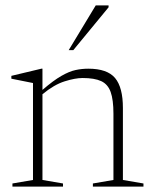

<svg xmlns="http://www.w3.org/2000/svg" viewBox="-20 -690 562 710"><path d="M323.5 -11.5 399.5 -24.5V-269.5Q399.5 -321 389.2 -349.8Q379 -378.5 354.2 -390Q329.5 -401.5 285.5 -401.5Q258 -401.5 219 -389.2Q180 -377 137 -341.5V-24.5L213 -11.5V0H26V-11.5L102 -24.5V-383L22 -399V-409.5L133 -436H137V-357.5Q177.5 -392.5 206.8 -409.2Q236 -426 259.5 -431Q283 -436 306.5 -436Q376.5 -436 405.5 -401.5Q434.5 -367 434.5 -290.5V-24.5L510.5 -11.5V0H323.5ZM234 -504.5 334 -670H381.5V-663L251 -504.5Z"/></svg>

Font: Newsreader 16pt ExtraLight
Style: Regular
Weight: 275
Designer: Hugues Gentile
Foundry: Production Type
Version: Version 1.003; ttfautohint (v1.8.3)